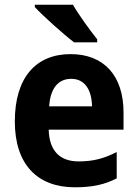

<svg xmlns="http://www.w3.org/2000/svg" viewBox="-20 -786 586 816"><path d="M290 -766H128V-756C162 -719 250 -640 295 -606H393V-619C365 -654 315 -722 290 -766ZM280 -556C134 -556 43 -458 43 -270C43 -86 140 10 298 10C374 10 426 -2 476 -28V-140C422 -112 375 -100 314 -100C232 -100 189 -148 187 -235H505V-308C505 -465 421 -556 280 -556ZM283 -451C341 -451 370 -403 371 -334H189C194 -413 229 -451 283 -451Z"/></svg>

Font: Noto Sans Devanagari SemiCondensed
Style: Bold
Weight: 700
Width: 4
Designer: Jelle Bosma - Monotype Design Team
Foundry: Monotype Imaging Inc.
Version: Version 2.004